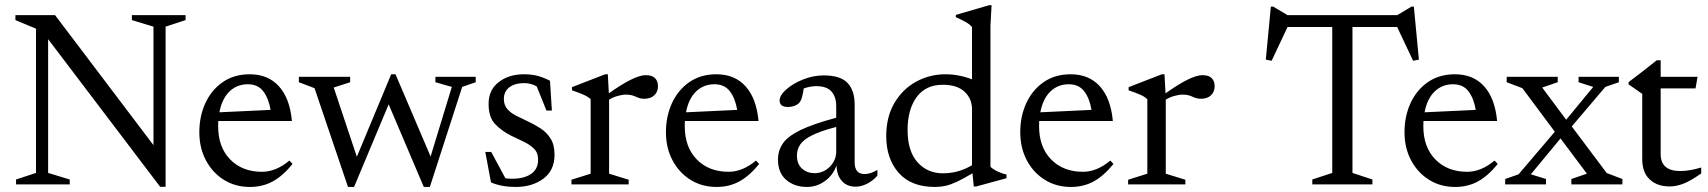

<svg xmlns="http://www.w3.org/2000/svg" viewBox="-20 -730 6762 760"><path d="M122.5 -45.5V-616.5L41 -650.5V-670H198L587.5 -155.5V-624.5L502 -650.5V-670H714.5V-650.5L635.5 -624.5V9.5H614L170.5 -575V-45.5L256 -19.5V0H43.5V-19.5Z M968.5 -436Q1041.5 -436 1084.5 -388Q1127.5 -340 1135.5 -251H844Q843.5 -241 843.5 -230.5Q843.5 -147.5 891.2 -98.8Q939 -50 1017 -50Q1072.5 -50 1125.5 -94.5L1138 -81Q1100.5 -34.5 1060.2 -12.2Q1020 10 969.5 10Q911.5 10 866.2 -18.2Q821 -46.5 795 -95.5Q769 -144.5 769 -207Q769 -270 793 -322Q817 -374 861.8 -405Q906.5 -436 968.5 -436ZM961 -396.5Q918 -396.5 888.2 -367.8Q858.5 -339 848.5 -285.5L1051 -295Q1043.5 -340.5 1022.2 -368.5Q1001 -396.5 961 -396.5Z M1768.5 -386 1703.5 -404.5V-426H1863V-404.5L1809.5 -386L1681.5 10H1657.5L1518.5 -317L1381.5 10H1357.5L1225 -381L1163 -404.5V-426H1366V-404.5L1301 -383.5L1392.5 -109.5L1528.5 -436H1545.5L1684.5 -110.5Z M2054 -436Q2082 -436 2105 -430.5Q2128 -425 2157 -410.5L2164.5 -292.5H2143L2104.5 -388Q2081 -401 2055.5 -401Q2018 -401 1996.2 -384.5Q1974.5 -368 1974.5 -338.5Q1974.5 -314 1988 -298.5Q2001.5 -283 2023.5 -271.8Q2045.5 -260.5 2070.5 -249Q2095.5 -237.5 2119.5 -222Q2143.5 -206.5 2159.2 -181.8Q2175 -157 2175 -117.5Q2175 -55.5 2131 -22.8Q2087 10 2020.5 10Q1965 10 1923.5 -8L1901 -128.5H1924.5L1980.5 -24.5Q1987.5 -23.5 1993.8 -23Q2000 -22.5 2007 -22.5Q2054.5 -22.5 2082.2 -41.5Q2110 -60.5 2110 -98Q2110 -126 2093 -142.2Q2076 -158.5 2051.2 -170Q2026.5 -181.5 2002 -193.5Q1965.5 -212 1939.8 -239Q1914 -266 1914 -319Q1914 -374 1954 -405Q1994 -436 2054 -436Z M2536 -432.5Q2561.5 -432.5 2573 -420.5Q2584.5 -408.5 2584.5 -389Q2584.5 -366.5 2570 -352.8Q2555.5 -339 2530 -339Q2513.5 -339 2496.8 -347.2Q2480 -355.5 2458 -355.5Q2443.5 -355.5 2424.8 -350.2Q2406 -345 2391 -335.5V-42.5L2468.5 -18.5V0H2242V-18.5L2318 -42.5V-337Q2308.5 -347 2290.2 -355Q2272 -363 2244 -372.5V-385L2375.5 -436H2386L2390 -360.5Q2491 -432.5 2536 -432.5Z M2815.5 -436Q2888.5 -436 2931.5 -388Q2974.5 -340 2982.5 -251H2691Q2690.5 -241 2690.5 -230.5Q2690.5 -147.5 2738.2 -98.8Q2786 -50 2864 -50Q2919.5 -50 2972.5 -94.5L2985 -81Q2947.5 -34.5 2907.2 -12.2Q2867 10 2816.5 10Q2758.5 10 2713.2 -18.2Q2668 -46.5 2642 -95.5Q2616 -144.5 2616 -207Q2616 -270 2640 -322Q2664 -374 2708.8 -405Q2753.5 -436 2815.5 -436ZM2808 -396.5Q2765 -396.5 2735.2 -367.8Q2705.5 -339 2695.5 -285.5L2898 -295Q2890.5 -340.5 2869.2 -368.5Q2848 -396.5 2808 -396.5Z M3367.5 9Q3332.5 9 3312.5 -13.5Q3292.5 -36 3291 -75.5Q3278.5 -37.5 3246 -13.8Q3213.5 10 3174.5 10Q3124.5 10 3092 -18Q3059.5 -46 3059.5 -98.5Q3059.5 -133.5 3078.5 -161.8Q3097.5 -190 3147.2 -214.5Q3197 -239 3290 -264V-310Q3290 -346 3271.5 -367.5Q3253 -389 3210.5 -389Q3188.5 -389 3161.5 -380Q3159 -362 3154.8 -346.2Q3150.5 -330.5 3143.5 -323Q3135.5 -314.5 3123.5 -310.5Q3111.5 -306.5 3099.5 -306.5Q3066 -306.5 3066 -332Q3066 -352.5 3092 -375.8Q3118 -399 3158.2 -415.2Q3198.5 -431.5 3241 -431.5Q3306.5 -431.5 3334.8 -401.8Q3363 -372 3363 -316V-87.5Q3363 -41 3402.5 -41Q3426 -41 3453 -57.5V-34.5Q3432.5 -12 3409.8 -1.5Q3387 9 3367.5 9ZM3134.5 -114.5Q3134.5 -80.5 3154.8 -62.5Q3175 -44.5 3204 -44.5Q3239.5 -44.5 3264.8 -70.2Q3290 -96 3290 -130V-227.5Q3227 -211 3193.5 -194Q3160 -177 3147.2 -157.5Q3134.5 -138 3134.5 -114.5Z M3834.5 8 3829.5 -44Q3791.5 -21.5 3766.5 -10Q3741.5 1.5 3721.8 5.8Q3702 10 3680.5 10Q3586.5 10 3537.2 -46Q3488 -102 3488 -191Q3488 -267.5 3520.5 -322.5Q3553 -377.5 3606.5 -406.8Q3660 -436 3722.5 -436Q3775 -436 3827.5 -416V-623Q3818.5 -634 3801.8 -643.2Q3785 -652.5 3763.5 -662V-671L3895.5 -709.5H3905L3900.5 -628.5V-70Q3909.5 -60.5 3929 -51.2Q3948.5 -42 3964 -39.5V-24.5L3844.5 8ZM3827.5 -298Q3827.5 -339.5 3798 -367Q3768.5 -394.5 3711.5 -394.5Q3644.5 -394.5 3608.5 -345.8Q3572.5 -297 3572.5 -215Q3572.5 -132.5 3611.5 -88.2Q3650.5 -44 3712.5 -44Q3774 -44 3827.5 -76Z M4218 -436Q4291 -436 4334 -388Q4377 -340 4385 -251H4093.5Q4093 -241 4093 -230.5Q4093 -147.5 4140.8 -98.8Q4188.5 -50 4266.5 -50Q4322 -50 4375 -94.5L4387.5 -81Q4350 -34.5 4309.8 -12.2Q4269.5 10 4219 10Q4161 10 4115.8 -18.2Q4070.5 -46.5 4044.5 -95.5Q4018.5 -144.5 4018.5 -207Q4018.5 -270 4042.5 -322Q4066.5 -374 4111.2 -405Q4156 -436 4218 -436ZM4210.5 -396.5Q4167.5 -396.5 4137.8 -367.8Q4108 -339 4098 -285.5L4300.5 -295Q4293 -340.5 4271.8 -368.5Q4250.5 -396.5 4210.5 -396.5Z M4739.5 -432.5Q4765 -432.5 4776.5 -420.5Q4788 -408.5 4788 -389Q4788 -366.5 4773.5 -352.8Q4759 -339 4733.5 -339Q4717 -339 4700.2 -347.2Q4683.5 -355.5 4661.5 -355.5Q4647 -355.5 4628.2 -350.2Q4609.5 -345 4594.5 -335.5V-42.5L4672 -18.5V0H4445.5V-18.5L4521.5 -42.5V-337Q4512 -347 4493.8 -355Q4475.5 -363 4447.5 -372.5V-385L4579 -436H4589.5L4593.5 -360.5Q4694.5 -432.5 4739.5 -432.5Z M5412.5 -19.5V0H5174.5V-19.5L5253.5 -45.5V-623H5076.5L5013.5 -489.5L4990.5 -494L5010.5 -704H5019.5L5076.5 -670H5510.5L5567.5 -704H5576.5L5596.5 -494L5573.5 -489.5L5510.5 -623H5333.5V-45.5Z M5739 -436Q5812 -436 5855 -388Q5898 -340 5906 -251H5614.5Q5614 -241 5614 -230.5Q5614 -147.5 5661.8 -98.8Q5709.5 -50 5787.5 -50Q5843 -50 5896 -94.5L5908.5 -81Q5871 -34.5 5830.8 -12.2Q5790.5 10 5740 10Q5682 10 5636.8 -18.2Q5591.5 -46.5 5565.5 -95.5Q5539.5 -144.5 5539.5 -207Q5539.5 -270 5563.5 -322Q5587.5 -374 5632.2 -405Q5677 -436 5739 -436ZM5731.5 -396.5Q5688.5 -396.5 5658.8 -367.8Q5629 -339 5619 -285.5L5821.5 -295Q5814 -340.5 5792.8 -368.5Q5771.5 -396.5 5731.5 -396.5Z M6340 -45 6402 -21.5V0H6200V-21.5L6261.5 -42.5L6157 -182L6039.5 -40L6099.5 -21.5V0H5938V-21.5L5991 -40L6134.5 -208.5L6006 -381L5944 -404.5V-426H6146V-404.5L6084.5 -383.5L6179.5 -256L6286.5 -386L6228.5 -404.5V-426H6388V-404.5L6334.5 -386L6201.5 -229.5Z M6553.5 -120Q6553.5 -53 6631.5 -53Q6667 -53 6714 -67V-43.5Q6670.5 -13 6642.5 -2.5Q6614.5 8 6589.5 8Q6539.5 8 6510 -19.8Q6480.5 -47.5 6480.5 -100.5V-358.5L6426.5 -396V-405Q6454 -425.5 6481 -446.5Q6508 -467.5 6538 -491.5H6553.5V-426H6699.5L6691.5 -380H6553.5Z"/></svg>

Font: Newsreader Text
Style: Regular
Weight: 400
Designer: Hugues Gentile
Foundry: Production Type
Version: Version 1.002